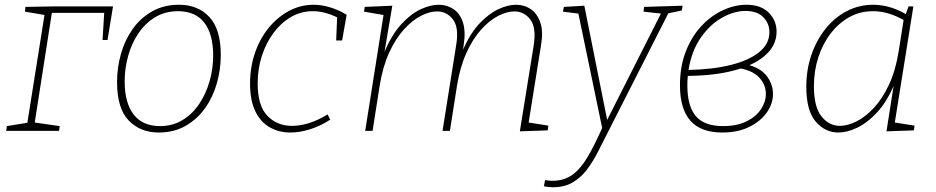

<svg xmlns="http://www.w3.org/2000/svg" viewBox="-20 -550 3934 807"><path d="M231 -20 228 0H6L9 -20L95 -34L167 -487L85 -501L87 -521L202 -523H455L432 -382H411L418 -496H198L126 -35Z M733 -530Q812 -530 860 -478.5Q908 -427 908 -319Q908 -258 891.5 -200Q875 -142 842 -95.5Q809 -49 760 -21Q711 7 647 7Q570 7 521 -43.5Q472 -94 472 -205Q472 -266 488.5 -324Q505 -382 538 -428.5Q571 -475 620 -502.5Q669 -530 733 -530ZM728 -503Q674 -503 632 -477.5Q590 -452 561.5 -409.5Q533 -367 518.5 -314.5Q504 -262 504 -208Q504 -117 542 -68.5Q580 -20 652 -20Q706 -20 747.5 -45.5Q789 -71 817.5 -113.5Q846 -156 861 -209Q876 -262 876 -316Q876 -407 838.5 -455Q801 -503 728 -503Z M1201 7Q1153 7 1114.5 -14.5Q1076 -36 1053.5 -81.5Q1031 -127 1031 -199Q1031 -267 1051.5 -327Q1072 -387 1109 -432.5Q1146 -478 1194.5 -504Q1243 -530 1299 -530Q1331 -530 1366.5 -519.5Q1402 -509 1437 -488L1418 -380H1393L1397 -477Q1344 -503 1295 -503Q1245 -503 1203 -478.5Q1161 -454 1129.5 -411.5Q1098 -369 1080.5 -314.5Q1063 -260 1063 -200Q1063 -105 1104 -63Q1145 -21 1207 -21Q1278 -21 1357 -69L1368 -47Q1326 -20 1283 -6.5Q1240 7 1201 7Z M2165 2 2223 -358Q2235 -434 2209 -468Q2183 -502 2142 -502Q2111 -502 2074.5 -483.5Q2038 -465 2003 -426.5Q1968 -388 1941 -329Q1914 -270 1901 -191L1871 0H1840L1897 -358Q1910 -434 1884 -468Q1858 -502 1817 -502Q1786 -502 1749.5 -483.5Q1713 -465 1678 -426.5Q1643 -388 1616 -329.5Q1589 -271 1576 -191L1546 0H1515L1592 -487L1510 -501L1513 -521L1629 -526L1596 -332Q1627 -405 1667 -448.5Q1707 -492 1748 -511Q1789 -530 1824 -530Q1858 -530 1885.5 -512Q1913 -494 1925.5 -456.5Q1938 -419 1929 -361L1926 -341Q1957 -411 1996 -452Q2035 -493 2075 -511.5Q2115 -530 2149 -530Q2184 -530 2211 -511.5Q2238 -493 2251 -455.5Q2264 -418 2254 -360L2202 -35L2285 -22L2282 -2Z M2266 233 2271 207Q2278 208 2285.5 209Q2293 210 2300 210Q2351 210 2386 184.5Q2421 159 2450 109.5Q2479 60 2511 -12L2411 -493L2346 -501L2350 -521L2436 -526L2532 -46L2758 -493L2685 -501L2687 -521L2849 -526L2846 -506L2789 -494L2536 4Q2514 47 2493 88.5Q2472 130 2446.5 163.5Q2421 197 2386.5 217Q2352 237 2304 237Q2287 237 2266 233Z M3016 7Q2925 7 2881.5 -43Q2838 -93 2838 -191Q2838 -272 2863 -335Q2888 -398 2929 -441.5Q2970 -485 3019.5 -507.5Q3069 -530 3117 -530Q3178 -530 3211 -497Q3244 -464 3244 -417Q3244 -371 3214 -335.5Q3184 -300 3130 -276Q3181 -261 3205 -227.5Q3229 -194 3229 -155Q3229 -115 3203.5 -78Q3178 -41 3130 -17Q3082 7 3016 7ZM3113 -504Q3066 -504 3015.5 -476Q2965 -448 2926 -392.5Q2887 -337 2874 -256Q2975 -258 3051.5 -277Q3128 -296 3171 -331Q3214 -366 3214 -415Q3214 -451 3188.5 -477.5Q3163 -504 3113 -504ZM2869 -191Q2869 -104 2904.5 -62Q2940 -20 3019 -20Q3078 -20 3118 -40Q3158 -60 3178.5 -91Q3199 -122 3199 -155Q3199 -192 3173 -222Q3147 -252 3093 -262Q3002 -232 2871 -231Q2869 -211 2869 -191Z M3504 7Q3448 7 3408.5 -39Q3369 -85 3369 -185Q3369 -256 3390 -318Q3411 -380 3449 -428Q3487 -476 3538.5 -503Q3590 -530 3650 -530Q3682 -530 3716 -521Q3750 -512 3787 -491L3799 -523H3819L3741 -35L3824 -22L3821 -2L3706 2L3736 -189Q3706 -120 3666 -77Q3626 -34 3583.5 -13.5Q3541 7 3504 7ZM3510 -21Q3542 -21 3579.5 -39.5Q3617 -58 3652.5 -96Q3688 -134 3716 -193Q3744 -252 3757 -333L3778 -466Q3744 -485 3712 -494Q3680 -503 3649 -503Q3595 -503 3550 -478Q3505 -453 3471.5 -409.5Q3438 -366 3419.5 -309Q3401 -252 3401 -188Q3401 -100 3433 -60.5Q3465 -21 3510 -21Z"/></svg>

Font: Bitter ExtraLight
Style: Italic
Weight: 200
Italic angle: -9°
Designer: Sol Matas, and Bitter project Authors
Foundry: Sol Matas
Version: Version 2.001